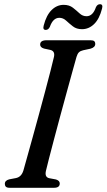

<svg xmlns="http://www.w3.org/2000/svg" viewBox="-20 -891 506 911"><path d="M198 -80.5Q191 -50.5 213.5 -45.5L245.5 -39.5Q263.5 -34 263.5 -20.5Q263.5 0 236.5 0H26Q13 0 8 -5Q3 -10 3 -18Q2.5 -34.5 23.5 -40L55 -46Q81.5 -51 91 -82Q97 -103.5 108.5 -144.5Q120 -185.5 134.5 -238Q149 -290.5 164.5 -347.2Q180 -404 194.2 -457.5Q208.5 -511 219.5 -554Q230.5 -597 236 -621Q242 -648 219.5 -654L189 -660.5Q170.5 -666 170.5 -679.5Q170.5 -700 201 -700H409.5Q422.5 -700 427.2 -695.5Q432 -691 432 -683Q432 -666.5 409.5 -660L374.5 -652.5Q361.5 -649.5 354.5 -642.8Q347.5 -636 343 -621Q336 -596 323.5 -551.2Q311 -506.5 296 -451.2Q281 -396 265.2 -338.2Q249.5 -280.5 235.8 -228Q222 -175.5 211.8 -136.2Q201.5 -97 198 -80.5ZM369 -752.5Q343 -752.5 325.8 -766Q308.5 -779.5 294 -793Q279.5 -806.5 261.5 -806.5Q231.5 -806.5 216.5 -763.5Q209.5 -749 197 -749Q181.5 -749 187.5 -770.5Q200 -819 225 -843.5Q250 -868 282 -868Q308.5 -868 325.8 -854.5Q343 -841 357.5 -827.5Q372 -814 390.5 -814Q420.5 -814 435 -856.5Q441.5 -871 454.5 -871Q470 -871 464 -849.5Q451.5 -801 426.5 -776.8Q401.5 -752.5 369 -752.5Z"/></svg>

Font: Fraunces 72pt Soft
Style: Italic
Weight: 400
Italic angle: -16°
Version: Version 1.000;[b76b70a41]